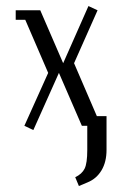

<svg xmlns="http://www.w3.org/2000/svg" viewBox="-20 -418 406 638"><path d="M32.2 -352.1V-383.8H113.8L189.9 -208L273.9 -397.9L304.2 -383.8L226.1 -208L301.8 -32.2H334V80.1Q334 120.1 317.4 147.9Q300.8 175.8 271 188L242.2 200.2L230 170.9Q252.4 160.2 261.2 142.3Q270 124.5 270 80.1V0H252L175.8 -175.8L90.8 14.2L61 0L140.1 -175.8L64 -352.1Z"/></svg>

Font: Gawaa
Style: Regular
Weight: 400
Designer: T. Christopher White
Version: Version 1.0